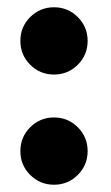

<svg xmlns="http://www.w3.org/2000/svg" viewBox="-20 -487 304 528"><path d="M128.5 21Q90 21 63 -6Q36 -33 36 -71.5Q36 -110 63 -137Q90 -164 128.5 -164Q167 -164 194 -137Q221 -110 221 -71.5Q221 -33 194 -6Q167 21 128.5 21ZM128.5 -282Q90 -282 63 -309Q36 -336 36 -374.5Q36 -413 63 -440Q90 -467 128.5 -467Q167 -467 194 -440Q221 -413 221 -374.5Q221 -336 194 -309Q167 -282 128.5 -282Z"/></svg>

Font: Rozha One
Style: Regular
Weight: 400
Designer: Tim Donaldson, Indian Type Foundry
Foundry: Indian Type Foundry
Version: Version 1.301;PS 1.0;hotconv 1.0.78;makeotf.lib2.5.61930; tt